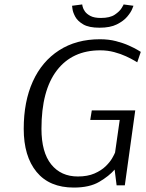

<svg xmlns="http://www.w3.org/2000/svg" viewBox="-20 -836 660 866"><path d="M435 -755Q476 -755 498 -770Q520 -785 528.5 -799.5Q537 -814 537 -814V-816L582 -810Q582 -810 576 -795Q570 -780 553.5 -760.5Q537 -741 507 -726Q477 -711 429 -711Q381 -711 355.5 -726Q330 -741 319.5 -760.5Q309 -780 307 -795Q305 -810 305 -810L351 -816V-814Q351 -814 353 -805Q355 -796 363 -784.5Q371 -773 388 -764Q405 -755 435 -755ZM543 0H506L497 -71Q472 -42 428 -16Q384 10 313 10Q203 10 145 -60.5Q87 -131 87 -255Q87 -378 128 -468.5Q169 -559 246.5 -609Q324 -659 431 -659Q470 -659 503 -650.5Q536 -642 561.5 -630.5Q587 -619 601 -610.5Q615 -602 615 -602L599 -555Q599 -555 585.5 -563Q572 -571 548.5 -582Q525 -593 495 -601Q465 -609 432 -609Q306 -609 236.5 -518.5Q167 -428 167 -255Q167 -149 211 -94.5Q255 -40 331 -40Q375 -40 406 -53.5Q437 -67 456.5 -86Q476 -105 486 -122.5Q496 -140 499 -148L520 -295H387L394 -338H590Z"/></svg>

Font: Arsenal SC
Style: Italic
Weight: 400
Italic angle: -9.10001°
Designer: Andrij Shevchenko
Foundry: Stairsfor
Version: Version 2.001; ttfautohint (v1.8.4.7-5d5b)